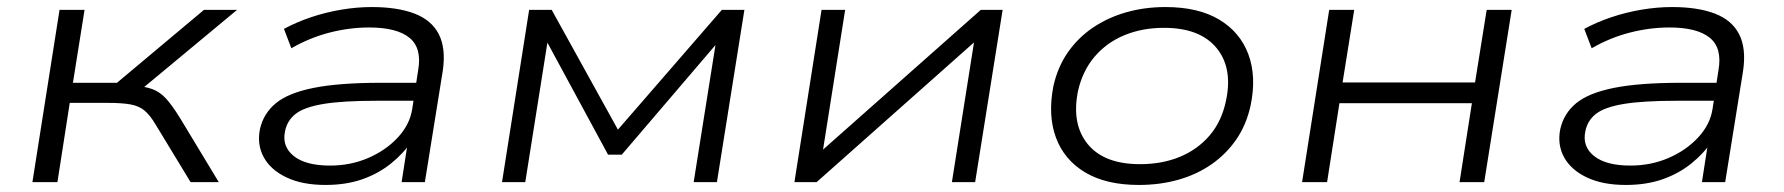

<svg xmlns="http://www.w3.org/2000/svg" viewBox="-20 -517 5064 545"><path d="M72 0 149 -489H220L187 -282H312L559 -489H653L370 -254L353 -275Q391 -272 412.5 -264Q434 -256 451 -237.5Q468 -219 491 -182L601 0H521L422 -163Q406 -190 390.5 -203Q375 -216 351 -220.5Q327 -225 284 -225H178L143 0Z M904 8Q838 8 793 -13.5Q748 -35 728.5 -71Q709 -107 718 -151Q728 -195 763 -224Q798 -253 870 -267.5Q942 -282 1061 -282H1178L1170 -231H1050Q953 -231 898.5 -222Q844 -213 819.5 -194Q795 -175 789 -144Q780 -101 814 -74Q848 -47 917 -47Q975 -47 1025 -68.5Q1075 -90 1109 -126.5Q1143 -163 1150 -207L1167 -318Q1178 -381 1142 -410Q1106 -439 1028 -439Q972 -439 915.5 -424.5Q859 -410 807 -380L786 -435Q821 -454 862.5 -468Q904 -482 948.5 -489.5Q993 -497 1035 -497Q1108 -497 1156.5 -478.5Q1205 -460 1225.5 -420Q1246 -380 1237 -317L1186 0H1120L1138 -116L1149 -117Q1126 -82 1090 -53Q1054 -24 1008 -8Q962 8 904 8Z M1405 0 1482 -489H1546L1734 -149L2029 -489H2093L2015 0H1949L2015 -415H2033L1745 -78H1706L1523 -416H1537L1471 0Z M2235 0 2312 -489H2379L2314 -78H2300L2764 -489H2826L2748 0H2682L2747 -411H2761L2298 0Z M3213 8Q3120 8 3060.5 -27.5Q3001 -63 2977.5 -126Q2954 -189 2970 -272Q2982 -326 3010.5 -367.5Q3039 -409 3081.5 -438Q3124 -467 3176.5 -482Q3229 -497 3288 -497Q3381 -497 3440.5 -461.5Q3500 -426 3523.5 -363Q3547 -300 3530 -218Q3518 -163 3489.5 -121.5Q3461 -80 3419.5 -51Q3378 -22 3325.5 -7Q3273 8 3213 8ZM3216 -51Q3279 -51 3329.5 -72Q3380 -93 3414 -133Q3448 -173 3460 -231Q3480 -324 3433 -381Q3386 -438 3284 -438Q3222 -438 3171.5 -417Q3121 -396 3087 -356Q3053 -316 3040 -259Q3021 -165 3067.5 -108Q3114 -51 3216 -51Z M3676 0 3753 -489H3824L3791 -283H4167L4200 -489H4271L4193 0H4123L4158 -224H3782L3747 0Z M4595 8Q4529 8 4484 -13.5Q4439 -35 4419.5 -71Q4400 -107 4409 -151Q4419 -195 4454 -224Q4489 -253 4561 -267.5Q4633 -282 4752 -282H4869L4861 -231H4741Q4644 -231 4589.5 -222Q4535 -213 4510.5 -194Q4486 -175 4480 -144Q4471 -101 4505 -74Q4539 -47 4608 -47Q4666 -47 4716 -68.5Q4766 -90 4800 -126.5Q4834 -163 4841 -207L4858 -318Q4869 -381 4833 -410Q4797 -439 4719 -439Q4663 -439 4606.5 -424.5Q4550 -410 4498 -380L4477 -435Q4512 -454 4553.5 -468Q4595 -482 4639.5 -489.5Q4684 -497 4726 -497Q4799 -497 4847.5 -478.5Q4896 -460 4916.5 -420Q4937 -380 4928 -317L4877 0H4811L4829 -116L4840 -117Q4817 -82 4781 -53Q4745 -24 4699 -8Q4653 8 4595 8Z"/></svg>

Font: Nunito Sans 10pt Expanded Light
Style: Italic
Weight: 300
Width: 7
Italic angle: -9°
Designer: Vernon Adams
Foundry: Vernon Adams
Version: Version 3.101;gftools[0.9.27]